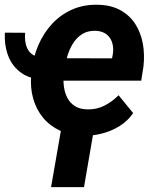

<svg xmlns="http://www.w3.org/2000/svg" viewBox="-32 -558 632 803"><path d="M-11.7 -421.4 73.2 -420.9Q69.3 -372.1 88.4 -345Q107.4 -317.9 157.2 -314.5L149.9 -224.6Q92.8 -227.5 56.2 -253.9Q19.5 -280.3 2.7 -323.5Q-14.2 -366.7 -11.7 -421.4ZM317.9 9.8Q263.2 8.8 220.2 -11Q177.2 -30.8 148.4 -65.4Q119.6 -100.1 106.7 -146Q93.8 -191.9 98.6 -244.6L100.6 -264.6Q106.9 -319.8 128.7 -369.9Q150.4 -419.9 185.8 -458.3Q221.2 -496.6 269.8 -518.1Q318.4 -539.6 377.4 -538.1Q432.1 -537.1 471.2 -515.6Q510.3 -494.1 533.7 -457.8Q557.1 -421.4 565.4 -375.5Q573.7 -329.6 567.9 -279.3L558.6 -220.7H150.4L167 -314.5L436.5 -314L439 -326.7Q442.9 -346.2 440.4 -364.5Q438 -382.8 429.2 -397Q420.4 -411.1 405.3 -419.7Q390.1 -428.2 368.2 -429.2Q334.5 -430.2 311 -415Q287.6 -399.9 272.5 -375Q257.3 -350.1 249 -320.8Q240.7 -291.5 236.8 -264.2L234.9 -245.1Q231.9 -219.2 235.6 -193.8Q239.3 -168.5 250.2 -147.7Q261.2 -127 281.2 -114.3Q301.3 -101.6 331.5 -100.6Q370.6 -99.1 403.8 -115.7Q437 -132.3 463.9 -159.7L524.9 -85Q502.4 -52.2 468.5 -31Q434.6 -9.8 395.5 0.2Q356.4 10.3 317.9 9.8ZM366.2 -47.9 319.3 224.6H181.6L229 -47.9Z"/></svg>

Font: Roboto
Style: Bold Italic
Weight: 700
Italic angle: -12°
Designer: Christian Robertson
Foundry: Google
Version: Version 3.0